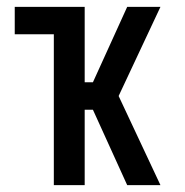

<svg xmlns="http://www.w3.org/2000/svg" viewBox="-20 -540 540 560"><path d="M137 0V-440H23V-520H227V-300H251L351 -520H448L326 -260L448 0H351L251 -220H227V0Z"/></svg>

Font: Iosevka Bendy Medium
Style: Regular
Weight: 500
Monospace: yes
Designer: Belleve Invis
Foundry: Belleve Invis
Version: Version 30.1.2